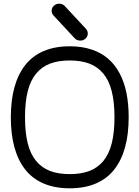

<svg xmlns="http://www.w3.org/2000/svg" viewBox="-20 -1020 755 1040"><path d="M464.4 -675.3Q419.7 -692.4 357.7 -692.4Q295.7 -692.4 251 -675.3Q206.3 -658.2 175.7 -621.3Q145 -584.5 130.2 -525.8Q115.5 -467 115.5 -384.5Q115.5 -302 130.2 -243.4Q145 -184.8 175.7 -147.9Q206.3 -111.1 251 -94Q295.7 -76.9 357.7 -76.9Q419.7 -76.9 464.4 -94Q509 -111.1 539.7 -147.9Q570.3 -184.8 585.2 -243.4Q600.1 -302 600.1 -384.5Q600.1 -467 585.2 -525.8Q570.3 -584.5 539.7 -621.3Q509 -658.2 464.4 -675.3ZM357.7 -769.3Q422.4 -769.3 474.5 -752.3Q526.6 -735.4 564.3 -703.2Q602.1 -671.1 627.3 -624Q652.6 -576.9 664.8 -517.1Q677 -457.3 677 -384.5Q677 -293.5 657.6 -222.7Q638.2 -151.9 599.1 -102.1Q560.1 -52.2 499.3 -26.1Q438.5 0 357.7 0Q276.9 0 216.1 -26.1Q155.3 -52.2 116.3 -102.1Q77.4 -151.9 58 -222.7Q38.6 -293.5 38.6 -384.5Q38.6 -475.6 58 -546.4Q77.4 -617.2 116.3 -667.1Q155.3 -717 216.1 -743.2Q276.9 -769.3 357.7 -769.3ZM269.8 -936.3Q258.8 -948.2 259.9 -964.1Q261 -980 273.7 -990.5Q286.4 -1001 303.3 -999.9Q320.3 -998.8 331.3 -986.8L445.6 -863.8Q456.5 -851.8 455.4 -835.9Q454.3 -820.1 441.7 -809.6Q429 -799.1 412 -800.2Q395 -801.3 384 -813.2Z"/></svg>

Font: Tecnico
Style: Grueso
Weight: 700
Version: Version 1.3